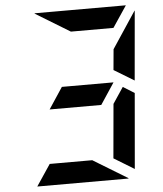

<svg xmlns="http://www.w3.org/2000/svg" viewBox="-64 -1055 943 1111"><g transform="rotate(-5 408.0 -500.0)"><path d="M650 -531 716 -490 678 -52 560 -124 588 -438ZM517 -438H217L299 -562H599ZM605 -633 616 -753 757 -966V-959L722 -562ZM437 -124 639 -1Q638 -1 635.5 -0.5Q633 0 632 0H107L190 -124ZM379 -876 177 -999Q178 -999 180.5 -999.5Q183 -1000 184 -1000H709L626 -876Z"/></g></svg>

Font: DSEG7 Modern Mini
Style: Bold Italic
Weight: 700
Italic angle: -5°
Designer: Keshikan(Twitter:@keshinomi_88pro)
Version: Version 0.46